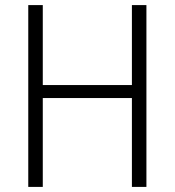

<svg xmlns="http://www.w3.org/2000/svg" viewBox="-20 -734 686 754"><path d="M91 0H148V-349H498V0H555V-714H498V-400H148V-714H91Z"/></svg>

Font: Noto Sans SemiCondensed Light
Style: Regular
Weight: 300
Width: 4
Designer: Monotype Design Team
Foundry: Monotype Imaging Inc.
Version: Version 2.013